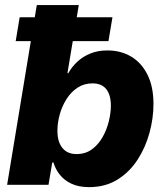

<svg xmlns="http://www.w3.org/2000/svg" viewBox="-20 -748 668 777"><path d="M340.8 9.3Q298.8 9.3 269.5 -4.4Q240.2 -18.1 222.2 -40.8Q204.1 -63.5 196.3 -90.3H191.4L176.3 0H8.8L128.9 -727.5H298.8L252.9 -451.7H256.3Q271 -478 293.5 -498.8Q315.9 -519.5 346.2 -531.7Q376.5 -543.9 414.6 -543.9Q468.3 -543.9 510.3 -519.3Q552.2 -494.6 576.7 -446Q601.1 -397.5 601.1 -327.1Q601.1 -270.5 585.2 -211.4Q569.3 -152.3 537.1 -102.3Q504.9 -52.2 455.8 -21.5Q406.7 9.3 340.8 9.3ZM289.6 -124.5Q325.7 -124.5 351.8 -143.6Q377.9 -162.6 395 -192.9Q412.1 -223.1 420.4 -257.1Q428.7 -291 428.7 -320.3Q428.7 -363.3 410.2 -387Q391.6 -410.6 354.5 -410.6Q320.3 -410.6 293.9 -393.3Q267.6 -376 249.3 -347.2Q231 -318.4 221.7 -284.7Q212.4 -251 212.4 -218.3Q212.4 -174.3 232.4 -149.4Q252.4 -124.5 289.6 -124.5ZM43.5 -581.5 59.6 -678.2H435.1L418.9 -581.5Z"/></svg>

Font: Inter 20pt ExtraBold
Style: Italic
Weight: 800
Italic angle: -9.3988°
Version: Version 4.001;git-66647c0bb